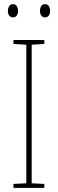

<svg xmlns="http://www.w3.org/2000/svg" viewBox="-20 -907 278 927"><path d="M18 -854C18 -837 26 -823 43 -823C59 -823 67 -836 67 -854C67 -872 59 -887 43 -887C26 -887 18 -871 18 -854ZM173 -855C173 -837 181 -823 197 -823C214 -823 222 -837 222 -855C222 -873 213 -887 197 -887C181 -887 173 -872 173 -855ZM194 0V-19L133 -22V-691L194 -695V-714H45V-695L107 -691V-22L45 -19V0Z"/></svg>

Font: Noto Sans Condensed Thin
Style: Regular
Weight: 100
Width: 3
Designer: Monotype Design Team
Foundry: Monotype Imaging Inc.
Version: Version 2.013